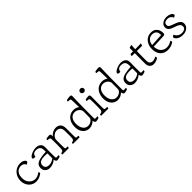

<svg xmlns="http://www.w3.org/2000/svg" viewBox="388 -2354 3843 3843"><g transform="rotate(-45 2310.0 -432.5)"><path d="M40 -297Q40 -376 73.5 -434Q107 -492 162 -523.5Q217 -555 279 -555Q328 -555 356 -542Q384 -529 396.5 -512.5Q409 -496 409 -487Q409 -476 393 -462.5Q377 -449 359 -441Q356 -450 345 -465.5Q334 -481 312 -494Q290 -507 252 -507Q212 -507 177.5 -486.5Q143 -466 122 -425Q101 -384 100 -322Q100 -259 124 -213Q148 -167 189 -141.5Q230 -116 278 -116Q312 -116 346 -129.5Q380 -143 413 -171Q418 -165 424 -156Q430 -147 430 -141Q430 -137 427.5 -131.5Q425 -126 417 -121Q336 -65 257 -65Q196 -65 147 -95Q98 -125 69.5 -177.5Q41 -230 40 -297Z M856 -70Q836 -70 824 -87.5Q812 -105 810 -132Q774 -98 728 -81.5Q682 -65 640 -65Q585 -65 545 -99.5Q505 -134 505 -197Q505 -252 536 -284.5Q567 -317 634.5 -333.5Q702 -350 810 -356V-378Q810 -399 808 -423Q806 -447 795.5 -468Q785 -489 761 -502.5Q737 -516 694 -516Q645 -516 621 -494.5Q597 -473 593 -430Q589 -430 584 -429.5Q579 -429 574 -429Q556 -429 540 -434Q524 -439 524 -455Q524 -471 542 -488.5Q560 -506 590 -521Q620 -536 656 -545.5Q692 -555 727 -555Q763 -555 795.5 -542.5Q828 -530 848 -500Q868 -470 866 -417Q865 -389 864.5 -346.5Q864 -304 864 -262Q864 -231 864.5 -204Q865 -177 865 -158Q866 -131 871.5 -126.5Q877 -122 888 -123Q889 -123 889 -123L939 -126Q945 -126 945 -119Q945 -114 942.5 -104Q940 -94 935 -89Q929 -86 913.5 -81.5Q898 -77 881.5 -73.5Q865 -70 856 -70ZM809 -170 810 -308Q768 -312 735 -312Q669 -312 633 -299Q597 -286 583 -262.5Q569 -239 569 -207Q569 -160 599 -138.5Q629 -117 670 -117Q706 -117 743.5 -131Q781 -145 809 -170Z M1012 -80Q1002 -80 1002 -90Q1002 -94 1003 -101.5Q1004 -109 1008 -115Q1043 -119 1054.5 -132Q1066 -145 1068 -170Q1069 -183 1070 -211Q1071 -239 1071.5 -275.5Q1072 -312 1072 -348Q1072 -382 1071.5 -409.5Q1071 -437 1070 -450Q1069 -470 1062.5 -479Q1056 -488 1039 -490L1002 -494Q995 -494 995 -502Q995 -517 1005 -529Q1021 -534 1045 -537Q1069 -540 1087 -540Q1109 -540 1118 -529.5Q1127 -519 1127 -495Q1127 -485 1127 -473Q1156 -510 1199 -532.5Q1242 -555 1289 -555Q1353 -555 1391.5 -517Q1430 -479 1430 -398V-277Q1430 -233 1430.5 -202.5Q1431 -172 1432 -148Q1433 -134 1438 -129.5Q1443 -125 1449 -123Q1456 -122 1471.5 -121Q1487 -120 1500 -120Q1500 -115 1499 -105Q1498 -95 1496 -90Q1493 -80 1485 -80H1314Q1304 -80 1304 -90Q1304 -94 1305 -101.5Q1306 -109 1310 -115Q1344 -119 1357 -132Q1370 -145 1373 -170Q1375 -182 1375.5 -217Q1376 -252 1376 -293Q1376 -324 1375.5 -351Q1375 -378 1374 -392Q1371 -448 1342 -475Q1313 -502 1269 -503Q1221 -504 1180.5 -472Q1140 -440 1126 -391Q1125 -365 1125 -338Q1125 -311 1125 -286Q1125 -241 1125.5 -207Q1126 -173 1127 -147Q1128 -126 1144 -123Q1151 -122 1169 -121Q1187 -120 1195 -120Q1195 -115 1194.5 -107Q1194 -99 1192 -94Q1189 -84 1185 -82Q1181 -80 1179 -80Z M1831 -760Q1831 -766 1834 -774Q1837 -782 1841 -787Q1860 -793 1884.5 -796.5Q1909 -800 1928 -800Q1951 -800 1963.5 -793.5Q1976 -787 1974 -761Q1972 -714 1970 -637.5Q1968 -561 1967 -462.5Q1966 -364 1966 -251V-151Q1966 -134 1972 -128Q1978 -122 1990 -123L2039 -126Q2045 -126 2045 -119Q2045 -114 2042.5 -104Q2040 -94 2035 -89Q2027 -84 2011 -79.5Q1995 -75 1978 -72.5Q1961 -70 1950 -70Q1935 -71 1923.5 -89Q1912 -107 1910 -132Q1884 -103 1844 -84Q1804 -65 1761 -65Q1713 -65 1669.5 -90Q1626 -115 1598 -166.5Q1570 -218 1570 -297Q1570 -372 1597.5 -430.5Q1625 -489 1675 -522Q1725 -555 1793 -555Q1828 -555 1858.5 -545Q1889 -535 1913 -514Q1912 -576 1910.5 -629Q1909 -682 1908 -715Q1907 -733 1900.5 -740Q1894 -747 1878 -748L1838 -752Q1831 -753 1831 -760ZM1912 -205Q1913 -237 1913.5 -276Q1914 -315 1914 -357Q1914 -379 1914 -402Q1903 -450 1864 -478.5Q1825 -507 1776 -507Q1711 -507 1671.5 -457.5Q1632 -408 1632 -319Q1632 -229 1672 -174.5Q1712 -120 1780 -120Q1822 -120 1859 -142.5Q1896 -165 1912 -205Z M2110 -80Q2100 -80 2100 -90Q2100 -94 2101 -101.5Q2102 -109 2106 -115Q2142 -119 2159 -132Q2176 -145 2178 -170Q2179 -183 2180 -211.5Q2181 -240 2181.5 -276.5Q2182 -313 2182 -349Q2182 -382 2181.5 -409.5Q2181 -437 2180 -450Q2179 -470 2172.5 -479Q2166 -488 2149 -490L2112 -494Q2105 -494 2105 -502Q2105 -517 2115 -529Q2131 -534 2155 -537Q2179 -540 2197 -540Q2219 -540 2228 -529.5Q2237 -519 2237 -495Q2236 -455 2235.5 -397.5Q2235 -340 2235 -287Q2235 -242 2235.5 -209Q2236 -176 2237 -150Q2239 -126 2257 -123Q2262 -122 2273.5 -121.5Q2285 -121 2297.5 -120.5Q2310 -120 2315 -120Q2315 -115 2314.5 -107Q2314 -99 2312 -94Q2309 -84 2305 -82Q2301 -80 2299 -80ZM2191 -655Q2167 -655 2151 -670Q2135 -685 2135 -706Q2135 -729 2151 -744.5Q2167 -760 2191 -760Q2214 -760 2229.5 -744.5Q2245 -729 2245 -706Q2245 -685 2229.5 -670Q2214 -655 2191 -655Z M2636 -760Q2636 -766 2639 -774Q2642 -782 2646 -787Q2665 -793 2689.5 -796.5Q2714 -800 2733 -800Q2756 -800 2768.5 -793.5Q2781 -787 2779 -761Q2777 -714 2775 -637.5Q2773 -561 2772 -462.5Q2771 -364 2771 -251V-151Q2771 -134 2777 -128Q2783 -122 2795 -123L2844 -126Q2850 -126 2850 -119Q2850 -114 2847.5 -104Q2845 -94 2840 -89Q2832 -84 2816 -79.5Q2800 -75 2783 -72.5Q2766 -70 2755 -70Q2740 -71 2728.5 -89Q2717 -107 2715 -132Q2689 -103 2649 -84Q2609 -65 2566 -65Q2518 -65 2474.5 -90Q2431 -115 2403 -166.5Q2375 -218 2375 -297Q2375 -372 2402.5 -430.5Q2430 -489 2480 -522Q2530 -555 2598 -555Q2633 -555 2663.5 -545Q2694 -535 2718 -514Q2717 -576 2715.5 -629Q2714 -682 2713 -715Q2712 -733 2705.5 -740Q2699 -747 2683 -748L2643 -752Q2636 -753 2636 -760ZM2717 -205Q2718 -237 2718.5 -276Q2719 -315 2719 -357Q2719 -379 2719 -402Q2708 -450 2669 -478.5Q2630 -507 2581 -507Q2516 -507 2476.5 -457.5Q2437 -408 2437 -319Q2437 -229 2477 -174.5Q2517 -120 2585 -120Q2627 -120 2664 -142.5Q2701 -165 2717 -205Z M3261 -70Q3241 -70 3229 -87.5Q3217 -105 3215 -132Q3179 -98 3133 -81.5Q3087 -65 3045 -65Q2990 -65 2950 -99.5Q2910 -134 2910 -197Q2910 -252 2941 -284.5Q2972 -317 3039.5 -333.5Q3107 -350 3215 -356V-378Q3215 -399 3213 -423Q3211 -447 3200.5 -468Q3190 -489 3166 -502.5Q3142 -516 3099 -516Q3050 -516 3026 -494.5Q3002 -473 2998 -430Q2994 -430 2989 -429.5Q2984 -429 2979 -429Q2961 -429 2945 -434Q2929 -439 2929 -455Q2929 -471 2947 -488.5Q2965 -506 2995 -521Q3025 -536 3061 -545.5Q3097 -555 3132 -555Q3168 -555 3200.5 -542.5Q3233 -530 3253 -500Q3273 -470 3271 -417Q3270 -389 3269.5 -346.5Q3269 -304 3269 -262Q3269 -231 3269.5 -204Q3270 -177 3270 -158Q3271 -131 3276.5 -126.5Q3282 -122 3293 -123Q3294 -123 3294 -123L3344 -126Q3350 -126 3350 -119Q3350 -114 3347.5 -104Q3345 -94 3340 -89Q3334 -86 3318.5 -81.5Q3303 -77 3286.5 -73.5Q3270 -70 3261 -70ZM3214 -170 3215 -308Q3173 -312 3140 -312Q3074 -312 3038 -299Q3002 -286 2988 -262.5Q2974 -239 2974 -207Q2974 -160 3004 -138.5Q3034 -117 3075 -117Q3111 -117 3148.5 -131Q3186 -145 3214 -170Z M3582 -65Q3528 -65 3495 -100.5Q3462 -136 3463 -206L3465 -491H3390Q3380 -491 3380 -501Q3380 -505 3384.5 -519.5Q3389 -534 3393 -540H3465V-624Q3465 -638 3477 -642Q3487 -646 3504.5 -650Q3522 -654 3535 -655Q3533 -643 3530.5 -612.5Q3528 -582 3526 -540H3608Q3656 -540 3688 -545Q3686 -531 3683.5 -518Q3681 -505 3679 -502Q3674 -491 3656 -491H3524Q3523 -448 3522 -400.5Q3521 -353 3521 -306Q3521 -282 3521 -259Q3521 -236 3522 -214Q3524 -165 3547 -143Q3570 -121 3609 -121Q3654 -121 3705 -152Q3708 -149 3711.5 -137.5Q3715 -126 3715 -119Q3715 -109 3703 -102Q3678 -86 3646 -75.5Q3614 -65 3582 -65Z M3825 -314Q3830 -215 3880 -165.5Q3930 -116 4004 -116Q4075 -116 4142 -162Q4144 -160 4149.5 -149Q4155 -138 4155 -130Q4155 -123 4151 -119Q4147 -115 4144 -113Q4111 -89 4069.5 -77Q4028 -65 3985 -65Q3884 -65 3825.5 -127.5Q3767 -190 3765 -297Q3764 -378 3793.5 -436Q3823 -494 3873 -525Q3923 -556 3985 -555Q4046 -555 4083 -529Q4120 -503 4137 -463Q4154 -423 4155 -377Q4156 -350 4147 -339Q4138 -328 4115 -326ZM3973 -511Q3912 -511 3872.5 -469Q3833 -427 3826 -359L4094 -374Q4099 -440 4067 -475.5Q4035 -511 3973 -511Z M4408 -65Q4359 -65 4321.5 -78.5Q4284 -92 4261 -114Q4249 -125 4239.5 -141Q4230 -157 4230 -165Q4230 -175 4246.5 -188Q4263 -201 4273 -206Q4289 -162 4328.5 -134.5Q4368 -107 4421 -107Q4465 -107 4496 -126.5Q4527 -146 4527 -188Q4527 -223 4505.5 -244Q4484 -265 4452 -278Q4420 -291 4387 -301Q4358 -310 4327.5 -324.5Q4297 -339 4276.5 -364Q4256 -389 4256 -427Q4256 -464 4277.5 -493Q4299 -522 4337 -538.5Q4375 -555 4424 -555Q4477 -555 4520 -534Q4563 -513 4570 -477Q4570 -468 4560.5 -459Q4551 -450 4540 -444Q4529 -438 4523 -437Q4515 -467 4484 -490.5Q4453 -514 4405 -514Q4364 -514 4337.5 -496Q4311 -478 4311 -440Q4311 -403 4338.5 -386.5Q4366 -370 4419 -352Q4458 -339 4496 -322Q4534 -305 4559.5 -278Q4585 -251 4585 -207Q4585 -168 4563 -136Q4541 -104 4501.5 -84.5Q4462 -65 4408 -65Z"/></g></svg>

Font: Gowun Batang
Style: Regular
Weight: 400
Designer: Yanghee Ryu
Foundry: Yanghee Ryu
Version: Version 2.000